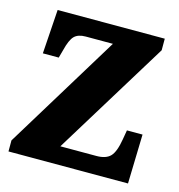

<svg xmlns="http://www.w3.org/2000/svg" viewBox="-86 -612 643 689"><g transform="rotate(15 235.5 -268.0)"><path d="M6 0V-41L268 -470H167Q139 -470 125 -456Q111 -442 101 -401L93 -372H34L45 -536H443V-493L181 -66H315Q350 -66 366.5 -83Q383 -100 391 -148L397 -183H455L450 0Z"/></g></svg>

Font: Noto Serif Tamil Condensed ExtraBold
Style: Italic
Weight: 800
Width: 3
Italic angle: -12°
Designer: Indian Type Foundry, Tom Grace, and the Monotype Design Team
Foundry: Monotype Imaging Inc.
Version: Version 2.003; ttfautohint (v1.8.4.7-5d5b)